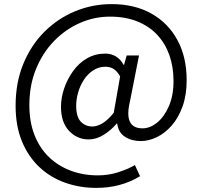

<svg xmlns="http://www.w3.org/2000/svg" viewBox="-20 -742 986 935"><path d="M449 173Q368 173 296.5 147.5Q225 122 171 71Q117 20 86.5 -54.5Q56 -129 56 -227Q56 -340 93.5 -431Q131 -522 196 -587Q261 -652 345.5 -687Q430 -722 523 -722Q636 -722 718 -675.5Q800 -629 844.5 -546Q889 -463 889 -352Q889 -279 869 -223.5Q849 -168 816 -130.5Q783 -93 743.5 -74Q704 -55 666 -55Q621 -55 588.5 -76Q556 -97 551 -140H548Q521 -108 485 -85.5Q449 -63 412 -63Q356 -63 316.5 -104.5Q277 -146 277 -222Q277 -266 292.5 -311.5Q308 -357 336 -396Q364 -435 404 -458Q444 -481 493 -481Q521 -481 544 -467.5Q567 -454 582 -426H584L597 -472H657L613 -249Q581 -117 674 -117Q710 -117 744.5 -144.5Q779 -172 802 -224Q825 -276 825 -348Q825 -416 805 -473Q785 -530 746 -572Q707 -614 649 -637.5Q591 -661 515 -661Q440 -661 370 -630.5Q300 -600 244.5 -543.5Q189 -487 156 -407.5Q123 -328 123 -230Q123 -148 148 -84.5Q173 -21 218 22.5Q263 66 324 89Q385 112 456 112Q507 112 553.5 97.5Q600 83 637 62L662 116Q614 145 561 159Q508 173 449 173ZM430 -126Q453 -126 479 -141.5Q505 -157 534 -193L565 -370Q550 -396 533 -406.5Q516 -417 493 -417Q461 -417 434 -399.5Q407 -382 388.5 -353.5Q370 -325 360.5 -291.5Q351 -258 351 -227Q351 -173 373.5 -149.5Q396 -126 430 -126Z"/></svg>

Font: Noto Sans JP Thin
Style: Regular
Weight: 400
Version: Version 2.004-H2;hotconv 1.0.118;makeotfexe 2.5.65603